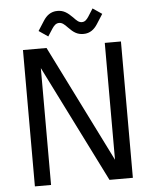

<svg xmlns="http://www.w3.org/2000/svg" viewBox="-59 -933 782 982"><g transform="rotate(-5 332.0 -442.0)"><path d="M80 0H163V-600L463 0H583V-700H500V-100L201 -700H80ZM168 -790 215 -758 241 -798C250 -811 260 -822 276 -822C291 -822 302 -813 319 -795C345 -768 364 -755 396 -755C430 -755 452 -774 468 -799L500 -849L453 -881L427 -840C418 -827 409 -816 393 -816C377 -816 367 -826 350 -844C324 -870 304 -884 273 -884C238 -884 216 -865 200 -840Z"/></g></svg>

Font: Meta Space
Style: Regular
Weight: 400
Designer: Meta Pool / Florian Karsten
Foundry: Meta Pool / Florian Karsten
Version: Version 2.000;Glyphs 3.1.1 (3137)